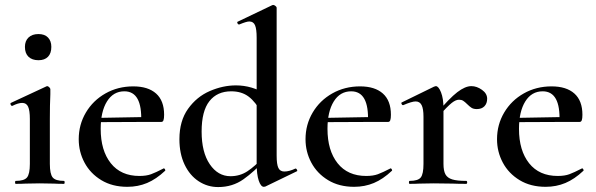

<svg xmlns="http://www.w3.org/2000/svg" viewBox="-20 -745 2415 778"><path d="M44 -12Q78 -12 89.5 -26Q101 -40 101 -81V-263Q101 -297 94 -312.5Q87 -328 70 -328Q54 -328 30 -316H29Q25 -316 23 -321Q21 -326 24 -328L168 -395L171 -396Q175 -396 179.5 -391.5Q184 -387 184 -384V-363Q182 -321 182 -264V-81Q182 -40 193.5 -26Q205 -12 239 -12Q242 -12 242 -6Q242 0 239 0Q214 0 199 -1L141 -2L83 -1Q69 0 44 0Q41 0 41 -6Q41 -12 44 -12ZM81 -555Q81 -579 95.5 -593Q110 -607 136 -607Q161 -607 174.5 -593Q188 -579 188 -555Q188 -529 174.5 -515Q161 -501 136 -501Q110 -501 95.5 -515Q81 -529 81 -555Z M299 -181Q299 -240 328 -289Q357 -338 407.5 -366.5Q458 -395 520 -395Q580 -395 612.5 -366Q645 -337 645 -280Q645 -265 642.5 -258Q640 -251 634 -251H552Q557 -375 484 -375Q439 -375 413.5 -334Q388 -293 388 -223Q388 -135 429 -83.5Q470 -32 545 -32Q573 -32 592 -39Q611 -46 642 -62L644 -63Q646 -63 648.5 -59Q651 -55 649 -53Q613 -19 576 -3.5Q539 12 496 12Q435 12 390.5 -15Q346 -42 322.5 -86Q299 -130 299 -181ZM358 -267 580 -271V-251L359 -250Z M707 -181Q707 -255 742 -304Q777 -353 830 -376Q883 -399 936 -399Q1001 -399 1059 -363L1040 -287Q1016 -332 987.5 -353.5Q959 -375 917 -375Q860 -375 828.5 -335Q797 -295 797 -212Q797 -128 830 -79.5Q863 -31 914 -31Q952 -31 982.5 -51Q1013 -71 1048 -109L1057 -101Q1011 -50 966.5 -18.5Q922 13 864 13Q821 13 785 -10.5Q749 -34 728 -78Q707 -122 707 -181ZM1132 -50Q1152 -50 1177 -62H1178Q1181 -62 1183.5 -57Q1186 -52 1183 -51L1055 11L1049 12Q1037 12 1028.5 -13Q1020 -38 1020 -82V-592Q1020 -627 1013.5 -642.5Q1007 -658 990 -658Q979 -658 950 -646H948Q944 -646 942 -651Q940 -656 943 -657L1083 -724L1087 -725Q1091 -725 1096 -721Q1101 -717 1101 -714V-114Q1101 -79 1108 -64.5Q1115 -50 1132 -50Z M1218 -181Q1218 -240 1247 -289Q1276 -338 1326.5 -366.5Q1377 -395 1439 -395Q1499 -395 1531.5 -366Q1564 -337 1564 -280Q1564 -265 1561.5 -258Q1559 -251 1553 -251H1471Q1476 -375 1403 -375Q1358 -375 1332.5 -334Q1307 -293 1307 -223Q1307 -135 1348 -83.5Q1389 -32 1464 -32Q1492 -32 1511 -39Q1530 -46 1561 -62L1563 -63Q1565 -63 1567.5 -59Q1570 -55 1568 -53Q1532 -19 1495 -3.5Q1458 12 1415 12Q1354 12 1309.5 -15Q1265 -42 1241.5 -86Q1218 -130 1218 -181ZM1277 -267 1499 -271V-251L1278 -250Z M1890 -396Q1912 -396 1933 -381Q1954 -366 1954 -345Q1954 -326 1943 -314.5Q1932 -303 1912 -303Q1899 -303 1891 -308Q1883 -313 1873 -323Q1864 -332 1857 -336.5Q1850 -341 1840 -341Q1827 -341 1810.5 -328Q1794 -315 1754 -271L1747 -283Q1801 -347 1833 -371.5Q1865 -396 1890 -396ZM1640 -12Q1674 -12 1685 -26Q1696 -40 1696 -81V-272Q1696 -304 1688.5 -319Q1681 -334 1664 -334Q1649 -334 1614 -319H1613Q1609 -319 1607 -324Q1605 -329 1608 -330L1739 -394Q1745 -396 1746 -396Q1757 -396 1767 -371Q1777 -346 1777 -306V-81Q1777 -53 1785 -38.5Q1793 -24 1812.5 -18Q1832 -12 1869 -12Q1873 -12 1873 -6Q1873 0 1869 0Q1835 0 1815 -1L1737 -2L1679 -1Q1665 0 1640 0Q1637 0 1637 -6Q1637 -12 1640 -12Z M1994 -181Q1994 -240 2023 -289Q2052 -338 2102.5 -366.5Q2153 -395 2215 -395Q2275 -395 2307.5 -366Q2340 -337 2340 -280Q2340 -265 2337.5 -258Q2335 -251 2329 -251H2247Q2252 -375 2179 -375Q2134 -375 2108.5 -334Q2083 -293 2083 -223Q2083 -135 2124 -83.5Q2165 -32 2240 -32Q2268 -32 2287 -39Q2306 -46 2337 -62L2339 -63Q2341 -63 2343.5 -59Q2346 -55 2344 -53Q2308 -19 2271 -3.5Q2234 12 2191 12Q2130 12 2085.5 -15Q2041 -42 2017.5 -86Q1994 -130 1994 -181ZM2053 -267 2275 -271V-251L2054 -250Z"/></svg>

Font: Cormorant Infant SemiBold
Style: Regular
Weight: 600
Designer: Christian Thalmann (Catharsis Fonts)
Foundry: Catharsis Fonts
Version: Version 4.000